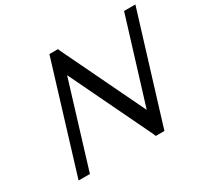

<svg xmlns="http://www.w3.org/2000/svg" viewBox="-155 -948 1237 1176"><g transform="rotate(-30 463.0 -360.0)"><path d="M178.1 -20 165.9 20H85.9L98.1 -20L306 -700L318.2 -740H379.2L386 -723L663.6 -146L834 -700L846.2 -740H926.2L914 -700L705.1 -20L692.9 20H631.9L625.1 3L347.5 -574Z"/></g></svg>

Font: Nordica Plus
Style: NordicaClassicLtExtObl
Weight: 300
Version: Version 1.01